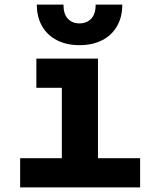

<svg xmlns="http://www.w3.org/2000/svg" viewBox="-20 -809 690 829"><path d="M247 0V-556H403V0ZM67 0V-126H585V0ZM137 -430V-556H325V-430ZM322.9 -614Q268 -614 226.5 -635Q185 -656 162 -695.5Q139 -734.9 139 -789H254Q254 -748 273.1 -728Q292.2 -708 322.8 -708Q354 -708 373.5 -728Q393 -748 393 -789H508Q508 -734.9 485 -695.5Q462 -656 420.5 -635Q379 -614 322.9 -614Z"/></svg>

Font: Azeret Mono Thin
Style: Regular
Weight: 100
Designer: Martin Vácha
Foundry: Displaay
Version: Version 1.002